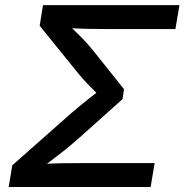

<svg xmlns="http://www.w3.org/2000/svg" viewBox="-20 -748 738 768"><path d="M14.6 0 29.3 -86.9 265.1 -295.4Q283.7 -311.5 302.7 -327.1Q321.8 -342.8 339.6 -356.7Q357.4 -370.6 373.3 -382.6Q389.2 -394.5 400.9 -403.3L392.1 -350.6Q381.8 -360.8 364.5 -377.7Q347.2 -394.5 327.9 -414.8Q308.6 -435.1 292 -455.6L138.7 -645L151.9 -727.5H697.8L681.6 -631.8H404.8Q360.4 -631.8 322 -632.8Q283.7 -633.8 250 -635.7L245.6 -656.2Q257.8 -644.5 275.6 -627.9Q293.5 -611.3 314.2 -589.6Q335 -567.9 356 -541.5L476.1 -391.1L470.2 -351.6L298.8 -198.2Q267.6 -170.4 237.8 -146.7Q208 -123 181.9 -103.5Q155.8 -84 135.3 -68.4L146 -91.8Q183.6 -94.2 225.1 -95Q266.6 -95.7 316.4 -95.7H598.6L582.5 0Z"/></svg>

Font: Inter 16pt Medium
Style: Italic
Weight: 500
Italic angle: -9.3988°
Version: Version 4.001;git-66647c0bb